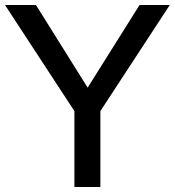

<svg xmlns="http://www.w3.org/2000/svg" viewBox="-32 -749 700 769"><path d="M266 0V-304L-12 -729H112L319 -398L527 -729H648L370 -304V0Z"/></svg>

Font: BDO Grotesk
Style: Regular
Weight: 400
Designer: Deni Anggara
Foundry: Lokal Container
Version: Version 2.000